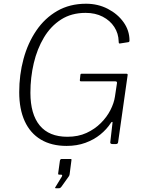

<svg xmlns="http://www.w3.org/2000/svg" viewBox="-20 -772 772 1029"><path d="M337 10Q256 10 199 -24Q142 -58 112.5 -122.5Q83 -187 83 -278Q83 -371 106 -456Q129 -541 174.5 -608Q220 -675 287 -713.5Q354 -752 441 -752Q505 -752 558 -724.5Q611 -697 642.5 -652.5Q674 -608 674 -555Q674 -547 668 -546L623 -539Q619 -538 617.5 -540.5Q616 -543 616 -550Q615 -593 592.5 -627.5Q570 -662 530.5 -682.5Q491 -703 439 -703Q363 -703 307.5 -667.5Q252 -632 215.5 -571Q179 -510 161 -433.5Q143 -357 143 -275Q143 -160 193 -99.5Q243 -39 341 -39Q399 -39 443.5 -59.5Q488 -80 520.5 -112.5Q553 -145 572 -182.5Q591 -220 596 -254L607 -327Q608 -336 598 -336H415Q407 -336 408 -343L411 -372Q412 -377 417 -377H657Q661 -377 663 -375Q665 -373 664 -369L613 -10Q612 0 601 0H583Q570 0 571 -10L583 -114Q584 -119 581 -119Q578 -119 574 -113Q552 -79 517.5 -51Q483 -23 437.5 -6.5Q392 10 337 10ZM279 237Q276 237 275.5 234.5Q275 232 278 229L311 175Q314 170 313 167Q312 164 307 164H298Q294 164 292.5 162.5Q291 161 292 155L301 90Q303 80 310 80H359Q364 80 363 86L353 163Q351 167 351 170L309 229Q306 233 303 235Q300 237 293 237Z"/></svg>

Font: Libre Franklin ExtraLight
Style: Italic
Weight: 250
Italic angle: -8°
Designer: Pablo Impallari, Rodrigo Fuenzalida, Nhung Nguyen
Foundry: Impallari Type
Version: Version 3.000